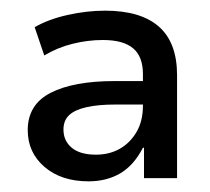

<svg xmlns="http://www.w3.org/2000/svg" viewBox="-20 -734 393 360"><path d="M146 -394Q95 -394 63.5 -421Q32 -448 32 -490Q32 -538 75 -560Q118 -582 195 -582H255V-538H196Q164 -538 142 -533Q120 -528 109.5 -518Q99 -508 99 -491Q99 -470 114.5 -457Q130 -444 160 -444Q185 -444 204.5 -455Q224 -466 236 -486.5Q248 -507 248 -536V-595Q248 -628 229.5 -643.5Q211 -659 173 -659Q145 -659 116.5 -652Q88 -645 63 -630L45 -683Q71 -698 107 -706Q143 -714 177 -714Q244 -714 278 -684Q312 -654 312 -593V-400H250V-457H248Q231 -424 205.5 -409Q180 -394 146 -394Z"/></svg>

Font: Nunito Sans 12pt ExtraLight 9pt Medium
Style: Regular
Weight: 500
Version: Version 3.101;gftools[0.9.27]